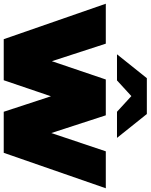

<svg xmlns="http://www.w3.org/2000/svg" viewBox="85 -898 807 1029"><g transform="rotate(90 488.5 -383.5)"><path d="M404 0H184L-6 -547H208L302 -258L400 -547H592L687 -255L785 -547H983L793 0H573L490 -253ZM405 -607H265L393 -767H585L713 -607H573L489 -684Z"/></g></svg>

Font: Montserrat-Alt1 Black
Style: Regular
Weight: 900
Designer: Differentunic
Foundry: Differentunic
Version: Version 7.222